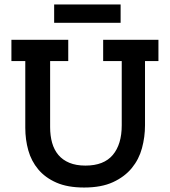

<svg xmlns="http://www.w3.org/2000/svg" viewBox="-20 -828 758 858"><path d="M222 -726V-808H519V-726ZM628 -555V-268Q628 -216 614.5 -166Q601 -116 569 -77Q537 -38 485 -14Q433 10 356 10Q282 10 232 -12Q182 -34 151 -71Q120 -108 106.5 -156Q93 -204 93 -257V-555H31V-650H285V-555H204V-260Q204 -221 213 -189.5Q222 -158 241 -135.5Q260 -113 290 -100.5Q320 -88 362 -88Q444 -88 484 -135.5Q524 -183 524 -268V-555H441V-650H688V-555Z"/></svg>

Font: Zilla Slab SemiBold
Style: Regular
Weight: 600
Designer: Typotheque.com
Foundry: Typotheque type foundry
Version: Version 1.1; 2017